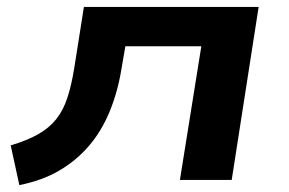

<svg xmlns="http://www.w3.org/2000/svg" viewBox="-20 -521 836 556"><path d="M36 15 11 -100Q58 -114 90 -132Q122 -150 142.5 -175.5Q163 -201 175 -237.5Q187 -274 195 -324L223 -501H729L651 0H501L563 -387H343L332 -323Q321 -255 297.5 -198Q274 -141 237.5 -98.5Q201 -56 151.5 -27Q102 2 36 15Z"/></svg>

Font: Nunito Sans 7pt Expanded
Style: Bold Italic
Weight: 700
Width: 7
Italic angle: -9°
Designer: Vernon Adams
Foundry: Vernon Adams
Version: Version 3.101;gftools[0.9.27]